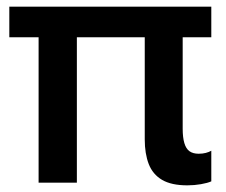

<svg xmlns="http://www.w3.org/2000/svg" viewBox="-20 -549 678 577"><path d="M543 8Q495 8 467 -8.5Q439 -25 427 -56Q415 -87 415 -130V-437H211V0H96V-437H8V-529H615V-437H529V-162Q529 -136 534 -119Q539 -102 549.5 -94.5Q560 -87 577 -87Q589 -87 598.5 -89.5Q608 -92 615 -96V-4Q604 1 584 4.5Q564 8 543 8Z"/></svg>

Font: Mona Sans Expanded Medium
Style: Regular
Weight: 500
Width: 7
Designer: Deni Anggara
Foundry: GitHub
Version: Version 2.000